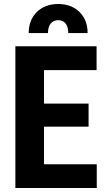

<svg xmlns="http://www.w3.org/2000/svg" viewBox="-20 -943 531 963"><path d="M424.3 -307.6H200.7V-119.1H465.3V0H57.1V-710.9H464.4V-591.3H200.7V-423.3H424.3ZM322.3 -777.3Q322.3 -808.1 309.1 -825Q295.9 -841.8 272 -841.8Q248 -841.8 234.4 -825.2Q220.7 -808.6 220.7 -777.3H124Q124 -842.8 164.8 -882.8Q205.6 -922.9 272 -922.9Q337.9 -922.9 378.7 -882.8Q419.4 -842.8 419.4 -777.3Z"/></svg>

Font: Roboto Condensed
Style: Bold
Weight: 700
Designer: Google
Version: Version 2.134; 2016